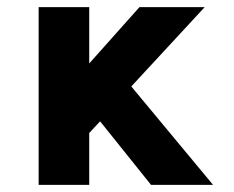

<svg xmlns="http://www.w3.org/2000/svg" viewBox="-20 -519 656 539"><path d="M88.5 0V-499H230.5V-340.8L371.5 -499H554.6L348.6 -276.3L578.1 0H404L261 -178.4L230.5 -145.7V0Z"/></svg>

Font: Maven Pro
Style: Regular
Weight: 400
Designer: Joe Prince
Foundry: Joe Prince
Version: Version 2.103